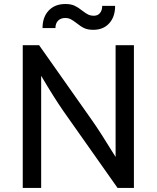

<svg xmlns="http://www.w3.org/2000/svg" viewBox="-20 -932 777 952"><path d="M254.9 -793H190.9Q190.9 -847.2 221.4 -879.6Q252 -912.1 304.2 -912.1Q332 -912.1 350.1 -903.6Q368.2 -895 388.2 -878.9Q405.3 -865.7 417.2 -859.9Q429.2 -854 445.8 -854Q464.8 -854 475.8 -867.4Q486.8 -880.9 486.8 -902.8H550.8Q550.8 -848.6 521.5 -816.4Q492.2 -784.2 442.9 -784.2Q415 -784.2 397.5 -792.5Q379.9 -800.8 358.9 -817.9Q341.8 -831.1 330.3 -836.9Q318.8 -842.8 303.2 -842.8Q280.8 -842.8 267.8 -829.3Q254.9 -815.9 254.9 -793ZM293.9 -381.8Q248 -447.8 184.1 -556.2V0H92.8V-708H173.8L436 -335.9Q475.1 -280.8 553.2 -153.8V-708H644V0H563Z"/></svg>

Font: Sarala
Style: Regular
Weight: 400
Designer: Andres Torresi
Foundry: Huerta Tipografica
Version: Version 1.004;PS 001.003;hotconv 1.0.70;makeotf.lib2.5.58329